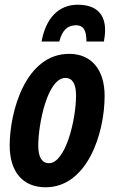

<svg xmlns="http://www.w3.org/2000/svg" viewBox="-20 -783 484 813"><path d="M156 -607H231C244 -657 267 -676 302 -676C336 -676 346 -650 346 -607H420C423 -624 425 -641 425 -656C425 -719 392 -763 309 -763C229 -763 174 -707 156 -607ZM173 10C349 10 423 -217 423 -377C423 -488 367 -555 273 -555C87 -555 21 -308 21 -167C21 -55 77 10 173 10ZM187 -92C157 -92 142 -119 142 -166C142 -259 181 -453 257 -453C288 -453 302 -426 302 -378C302 -277 258 -92 187 -92Z"/></svg>

Font: Noto Sans ExtraCondensed
Style: Bold Italic
Weight: 700
Width: 2
Italic angle: -12°
Designer: Monotype Design Team
Foundry: Monotype Imaging Inc.
Version: Version 2.013